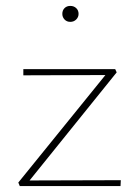

<svg xmlns="http://www.w3.org/2000/svg" viewBox="-20 -630 462 650"><path d="M42 -12 345 -386 359 -376 59 -375V-396H370L375 -385L72 -9L59 -19L389 -20L388 0H47ZM218 -556Q206 -556 198.5 -564Q191 -572 191 -583Q191 -595 198.5 -602.5Q206 -610 218 -610Q230 -610 238 -602.5Q246 -595 246 -583Q246 -572 238 -564Q230 -556 218 -556Z"/></svg>

Font: Ysabeau Office Thin
Style: Regular
Weight: 250
Designer: Christian Thalmann (Catharsis Fonts)
Version: Version 2.001;gftools[0.9.30]; featfreeze: tnum,lnum,ss02